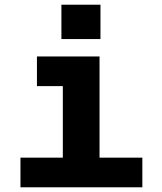

<svg xmlns="http://www.w3.org/2000/svg" viewBox="-20 -796 690 816"><path d="M247 0V-556H403V0ZM67 0V-126H585V0ZM137 -430V-556H325V-430ZM241 -630V-776H407V-630Z"/></svg>

Font: Azeret Mono
Style: Bold
Weight: 700
Designer: Martin Vácha
Foundry: Displaay
Version: Version 1.002